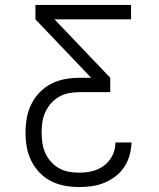

<svg xmlns="http://www.w3.org/2000/svg" viewBox="-20 -540 640 775"><path d="M298 215Q269 215 240 209.5Q211 204 185.5 191Q160 178 139.5 156.5Q119 135 106 108.5Q93 82 88 53.5Q83 25 83 -4Q83 -34 88 -63Q93 -92 106 -118.5Q119 -145 139.5 -166.5Q160 -188 186 -201.5Q212 -215 241.5 -220.5Q271 -226 300 -226H348L123 -462V-520H509V-462H200L425 -226V-168H300Q279 -168 258 -164Q237 -160 218.5 -149.5Q200 -139 186 -123Q172 -107 163 -87.5Q154 -68 151 -47Q148 -26 148 -5Q148 16 151 37Q154 58 162.5 77Q171 96 185 112Q199 128 217.5 138.5Q236 149 256.5 153Q277 157 298 157Q325 157 351.5 151Q378 145 400 128.5Q422 112 434 87Q446 62 446 35H511Q510 61 503 86.5Q496 112 481.5 134Q467 156 446 172Q425 188 400.5 198Q376 208 350 211.5Q324 215 298 215Z"/></svg>

Font: Iosevka Aile Light
Style: Regular
Weight: 300
Designer: Belleve Invis
Foundry: Belleve Invis
Version: Version 27.3.5; ttfautohint (v1.8.4)